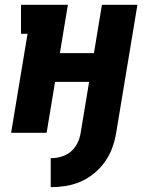

<svg xmlns="http://www.w3.org/2000/svg" viewBox="-20 -550 640 795"><path d="M190 225V105Q204 105 218.5 102.5Q233 100 247 94Q261 88 273 78Q285 68 293.5 55Q302 42 307 28Q312 14 314 0L349 -211H208L173 0H26L94 -410H67V-530H261L228 -330H369L402 -530H549L461 0Q456 31 445 61.5Q434 92 415 119Q396 146 370 167.5Q344 189 314 202Q284 215 252.5 220Q221 225 190 225Z"/></svg>

Font: Iosevka Curly Slab HvEx
Style: Italic
Weight: 900
Width: 7
Italic angle: -9°
Monospace: yes
Designer: Belleve Invis
Foundry: Belleve Invis
Version: Version 11.1.0; ttfautohint (v1.8.3)